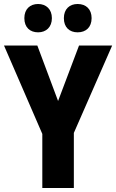

<svg xmlns="http://www.w3.org/2000/svg" viewBox="-20 -942 582 962"><path d="M102 -851C102 -804 131 -780 171 -780C211 -780 240 -806 240 -851C240 -896 211 -922 171 -922C131 -922 102 -897 102 -851ZM300 -851C300 -805 328 -780 369 -780C411 -780 439 -806 439 -851C439 -896 411 -922 369 -922C329 -922 300 -897 300 -851ZM271 -436 167 -714H0L192 -271V0H350V-276L542 -714H376Z"/></svg>

Font: Noto Sans Myanmar UI Condensed ExtraBold
Style: Regular
Weight: 800
Width: 3
Designer: Monotype Design Team
Foundry: Monotype Imaging Inc.
Version: Version 2.103